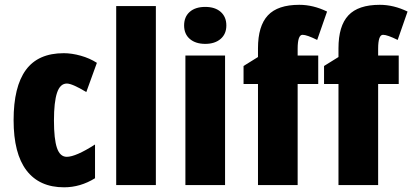

<svg xmlns="http://www.w3.org/2000/svg" viewBox="-20 -777 1731 806"><path d="M249 9.3Q145.5 9.3 91.3 -61.5Q37.1 -132.3 37.1 -272.7Q37.1 -413.1 88.6 -483.4Q140.1 -553.7 247.6 -553.7Q281.2 -553.7 318.8 -543.2Q356.4 -532.7 386.7 -513.2L342.3 -390.6Q283.2 -426.3 260.7 -426.3Q232.4 -426.3 219.5 -387.7Q206.5 -349.1 206.5 -271Q206.5 -192.9 219.2 -155.8Q231.9 -118.7 260.3 -118.7Q297.9 -118.7 378.9 -170.4V-28.8Q317.4 9.3 249 9.3Z M634.3 0H467.8V-751.5H634.3Z M752.9 -670.2Q752.9 -706.5 776.6 -727.3Q800.3 -748 841.6 -748Q882.8 -748 906.5 -727.1Q930.2 -706.1 930.2 -670.2Q930.2 -634.3 906 -613.5Q881.8 -592.8 841.6 -592.8Q801.3 -592.8 777.1 -613.3Q752.9 -633.8 752.9 -670.2ZM924.8 0H758.3V-543.9H924.8Z M1063 -574.2Q1063 -668 1104.5 -712.4Q1146 -756.8 1236.3 -756.8Q1294.9 -756.8 1353 -728.5L1311.5 -609.4Q1268.1 -630.9 1250 -630.9Q1229.5 -630.9 1229.5 -572.3V-543.9H1315.9V-424.3H1229.5V0H1063V-424.3H1002.4V-500L1063 -537.6Z M1400.9 -574.2Q1400.9 -668 1442.4 -712.4Q1483.9 -756.8 1574.2 -756.8Q1632.8 -756.8 1690.9 -728.5L1649.4 -609.4Q1606 -630.9 1587.9 -630.9Q1567.4 -630.9 1567.4 -572.3V-543.9H1653.8V-424.3H1567.4V0H1400.9V-424.3H1340.3V-500L1400.9 -537.6Z"/></svg>

Font: Open Sans Hebrew Condensed Extra Bold
Style: Regular
Weight: 800
Width: 3
Foundry: Ascender Corporation, Yanek Iontef
Version: Version 2.001;PS 002.001;hotconv 1.0.70;makeotf.lib2.5.58329